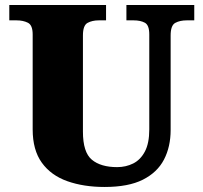

<svg xmlns="http://www.w3.org/2000/svg" viewBox="-20 -734 809 764"><path d="M396 10Q313 10 248 -13Q183 -36 146.5 -86.5Q110 -137 110 -219V-597Q110 -634 91 -643.5Q72 -653 46 -653H17V-714H402V-653H373Q347 -653 328.5 -643Q310 -633 310 -593V-210Q310 -128 345.5 -98.5Q381 -69 446 -69Q481 -69 510 -83.5Q539 -98 556.5 -131Q574 -164 574 -219V-597Q574 -634 556.5 -643.5Q539 -653 512 -653H483V-714H753V-653H723Q696 -653 677.5 -643Q659 -633 659 -593V-217Q659 -150 632.5 -99Q606 -48 548.5 -19Q491 10 396 10Z"/></svg>

Font: Noto Serif Telugu Black
Style: Regular
Weight: 900
Designer: Jelle Bosma - Monotype Design Team
Foundry: Monotype Imaging Inc.
Version: Version 2.005; ttfautohint (v1.8.4.7-5d5b)